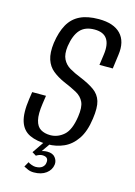

<svg xmlns="http://www.w3.org/2000/svg" viewBox="-113 -652 600 856"><g transform="rotate(15 187.0 -224.5)"><path d="M158.6 6.6Q107.3 6.6 74.3 -9Q41.4 -24.6 29.1 -62.3Q16.8 -100.1 26.5 -166.9L31.5 -200.3H95.2L89.7 -162.8Q82.4 -113 89.2 -85.3Q95.9 -57.6 114.2 -46.7Q132.4 -35.7 158.6 -35.7Q193.1 -35.7 220.9 -60.1Q248.6 -84.5 257.8 -148.4Q264.3 -192.5 253.6 -215.4Q243 -238.2 218.5 -251.8Q194 -265.3 156.7 -280.9Q126.7 -294.3 104.2 -312.5Q81.7 -330.7 71.8 -360.6Q61.9 -390.5 67.9 -437Q75.5 -489.3 94.7 -523.6Q113.8 -557.9 148 -574.7Q182.1 -591.6 235 -591.6Q303.7 -591.6 336.3 -557.5Q368.9 -523.4 360 -460.4L351.2 -395.1Q336.1 -395.1 320.4 -395.1Q304.8 -395.1 289.7 -395.1L296.6 -444.6Q303.3 -492.7 286.4 -517.2Q269.5 -541.8 228.6 -541.8Q185 -541.8 162.2 -516.4Q139.4 -491 131.4 -439.1Q126.2 -401.3 137.4 -379.1Q148.5 -356.9 170.3 -344Q192.2 -331.1 219.9 -320.1Q262.6 -302.7 288.1 -284.4Q313.6 -266.2 322.5 -237.2Q331.3 -208.2 323.7 -156Q315.5 -95.5 291.1 -59.9Q266.7 -24.3 232.3 -8.9Q197.8 6.6 158.6 6.6ZM130.6 143.8Q115 143.8 103.1 138.5Q91.1 133.2 83.7 129.2L96.9 105.7Q101.9 110 112.9 113.9Q123.9 117.8 131.6 117.8Q151.7 117.8 162.6 108.9Q173.4 99.9 174.4 87.4Q178.8 59.8 148 59.8Q141.3 59.8 134.1 62.5Q126.9 65.2 120.6 69.3L102.1 58L141.8 0H170.4L135.9 49.1L130.7 47.3Q138.4 42.6 147.7 40.6Q156.9 38.7 165.7 38.7Q191.3 38.7 202.8 53.8Q214.4 68.9 212.1 86.2Q208.8 111.2 187.1 127.5Q165.3 143.8 130.6 143.8Z"/></g></svg>

Font: Alumni Sans Thin
Style: Italic
Weight: 100
Italic angle: -8°
Designer: Robert E. Leuschke
Foundry: Robert E. Leuschke
Version: Version 1.016